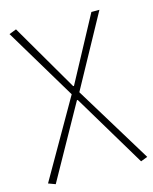

<svg xmlns="http://www.w3.org/2000/svg" viewBox="-113 -615 720 902"><g transform="rotate(-15 246.5 -164.5)"><path d="M44.9 210.9 10.7 198.2 226.6 -177.7 17.6 -526.4 52.7 -540 243.2 -212.9H247.1L416 -527.3H455.1L263.7 -177.7L493.2 198.2L460 210.9L247.1 -144.5H243.2Z"/></g></svg>

Font: Gen Shin Gothic ExtraLight
Style: Regular
Weight: 100
Designer: [Source Han Sans]
Ryoko NISHIZUKA  (kana & ideographs); Paul D. Hunt (Latin, Greek & Cyrillic); Wenlong ZHANG  (bopomofo
Version: Version 1.002.20150607